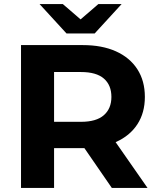

<svg xmlns="http://www.w3.org/2000/svg" viewBox="-20 -921 775 941"><path d="M83 0V-700H386Q480 -700 548 -669.5Q616 -639 653 -582Q690 -525 690 -446Q690 -368 653 -311.5Q616 -255 548 -225Q480 -195 386 -195H173L245 -266V0ZM528 0 353 -254H526L703 0ZM245 -248 173 -324H377Q452 -324 489 -356.5Q526 -389 526 -446Q526 -504 489 -536Q452 -568 377 -568H173L245 -645ZM306 -757 174 -901H288L426 -782H324L462 -901H576L444 -757Z"/></svg>

Font: MOST Montserrat
Style: Bold
Weight: 700
Designer: Julieta Ulanovsky
Foundry: Julieta Ulanovsky
Version: Version 8.000;March 11, 2024;FontCreator 15.0.0.2926 64-bit